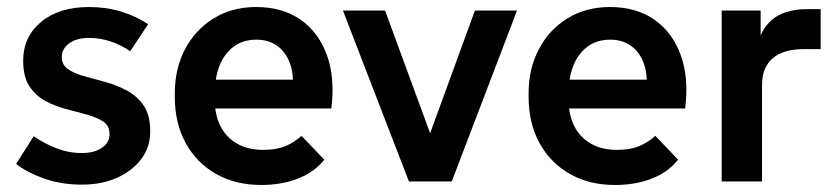

<svg xmlns="http://www.w3.org/2000/svg" viewBox="-20 -517 2376 547"><path d="M213 9Q155 9 106.5 -8Q58 -25 26 -50L76 -129Q106 -108 141 -94.5Q176 -81 213 -81Q249 -81 270.5 -96Q292 -111 292 -135Q292 -159 274.5 -170.5Q257 -182 229 -190Q201 -198 169.5 -206Q138 -214 110 -229Q82 -244 64 -271Q46 -298 46 -344Q46 -412 97 -454.5Q148 -497 234 -497Q282 -497 325 -484Q368 -471 402 -448L351 -371Q325 -389 295 -399Q265 -409 233 -409Q198 -409 177 -393.5Q156 -378 156 -354Q156 -332 174.5 -319.5Q193 -307 221.5 -299.5Q250 -292 282 -283Q314 -274 342.5 -258.5Q371 -243 389.5 -216Q408 -189 408 -143Q408 -98 382.5 -64Q357 -30 313.5 -10.5Q270 9 213 9Z M724 10Q651 10 595.5 -21.5Q540 -53 509 -109.5Q478 -166 478 -241V-251Q478 -321 507 -376.5Q536 -432 588.5 -464.5Q641 -497 710 -497Q784 -497 835.5 -461.5Q887 -426 911 -361Q935 -296 924 -208H561V-290H863L812 -248Q819 -298 807.5 -332.5Q796 -367 771 -385.5Q746 -404 711 -404Q672 -404 645.5 -384Q619 -364 605.5 -330Q592 -296 592 -251V-231Q592 -190 608 -158Q624 -126 655 -108Q686 -90 730 -90Q767 -90 792.5 -100.5Q818 -111 839 -130L904 -62Q875 -26 828.5 -8Q782 10 724 10Z M1145 0 957 -487H1077L1228 -76H1183L1333 -487H1453L1267 0Z M1732 10Q1659 10 1603.5 -21.5Q1548 -53 1517 -109.5Q1486 -166 1486 -241V-251Q1486 -321 1515 -376.5Q1544 -432 1596.5 -464.5Q1649 -497 1718 -497Q1792 -497 1843.5 -461.5Q1895 -426 1919 -361Q1943 -296 1932 -208H1569V-290H1871L1820 -248Q1827 -298 1815.5 -332.5Q1804 -367 1779 -385.5Q1754 -404 1719 -404Q1680 -404 1653.5 -384Q1627 -364 1613.5 -330Q1600 -296 1600 -251V-231Q1600 -190 1616 -158Q1632 -126 1663 -108Q1694 -90 1738 -90Q1775 -90 1800.5 -100.5Q1826 -111 1847 -130L1912 -62Q1883 -26 1836.5 -8Q1790 10 1732 10Z M2036 0V-487H2147V-346L2133 -347Q2136 -402 2156 -433.5Q2176 -465 2208 -478Q2240 -491 2278 -491H2318V-377H2269Q2212 -377 2181.5 -351Q2151 -325 2151 -275V0Z"/></svg>

Font: SUSE Thin SemiBold
Style: Regular
Weight: 600
Version: Version 1.000